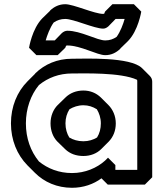

<svg xmlns="http://www.w3.org/2000/svg" viewBox="-20 -842 773 912"><path d="M220 -256C220 -221 232 -190 253 -169L289 -134L290 -133C312 -112 341 -101 376 -101C410 -101 440 -113 461 -134L496 -169L497 -170C518 -192 530 -221 530 -256C530 -291 516 -322 495 -343L460 -378L459 -379C437 -400 409 -412 376 -412C342 -412 312 -400 290 -378L254 -343C233 -322 220 -291 220 -256ZM291 -256C291 -282 298 -304 310 -323C328 -334 351 -342 376 -342C400 -342 421 -335 440 -323C451 -305 459 -282 459 -256C459 -231 453 -208 441 -189C423 -178 401 -171 376 -171C350 -171 327 -178 309 -189C298 -207 291 -230 291 -256ZM632 -454V-35H528V-58L493 -93L479 -79C440 -44 384 -20 322 -20C260 -20 207 -41 165 -75C125 -124 103 -186 103 -256C103 -326 126 -391 165 -438C208 -473 261 -493 322 -493C376 -493 554 -499 631 -463C632 -460 632 -457 632 -454ZM703 -454C703 -465 699 -474 691 -482L690 -483L655 -518C600 -573 382 -563 322 -563C252 -563 192 -537 147 -493V-492L111 -456C61 -406 32 -335 32 -256C32 -177 61 -107 110 -57L111 -56L146 -21C190 23 251 50 322 50C376 50 424 33 462 5L492 35H668L703 0ZM300 -696C290 -696 281 -691 274 -685L240 -650H197C204 -674 217 -710 235 -735C251 -746 269 -752 290 -752C329 -752 429 -706 470 -706C480 -706 488 -711 495 -717L529 -752H572C565 -727 552 -692 534 -667C518 -656 501 -650 480 -650C441 -650 364 -696 300 -696ZM300 -626C364 -626 441 -580 480 -580C509 -580 532 -592 551 -610C552 -611 551 -611 552 -612L588 -647C637 -697 651 -787 651 -787L616 -822H514L479 -787C479 -787 477 -783 475 -777C474 -777 472 -776 470 -776C429 -776 329 -822 290 -822C261 -822 237 -810 218 -792C217 -791 218 -791 217 -790L181 -755C132 -705 118 -615 118 -615L153 -580H254L290 -615C290 -615 292 -619 294 -625C295 -625 298 -626 300 -626Z"/></svg>

Font: Hussar Press
Style: Bold
Weight: 700
Foundry: Cannot Into Space Fonts
Version: Version 1.43